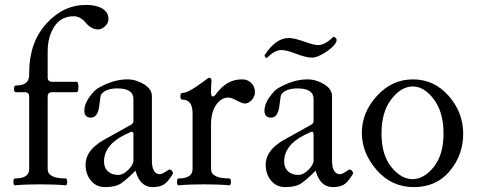

<svg xmlns="http://www.w3.org/2000/svg" viewBox="-20 -746 1929 777"><path d="M98.1 -62V-355Q98.1 -373 80.1 -373H43.9Q36.6 -373 36.6 -386.5Q36.6 -399.9 43.9 -399.9Q98.1 -399.9 98.1 -441.9V-451.2Q98.1 -573.2 167 -649.7Q235.8 -726.1 328.1 -726.1Q354 -726.1 375 -719.7Q396 -713.4 407.2 -700.7Q418.9 -688.5 418.9 -668Q418.9 -653.3 405.5 -640.1Q392.1 -627 377 -627Q349.6 -627 327.4 -653.6Q305.2 -680.2 278.8 -680.2Q227.1 -680.2 200 -638.7Q172.9 -597.2 172.9 -537.6V-433.1Q172.9 -415 190.9 -415H290Q297.4 -415 297.4 -394Q297.4 -373 290 -373H190.9Q172.9 -373 172.9 -355V-62Q172.9 -23.9 245.1 -23.9Q252 -23.9 252 -10Q252 3.9 245.1 3.9Q203.6 0 142.1 0Q80.6 0 41 3.9Q34.2 3.9 34.2 -10Q34.2 -23.9 41 -23.9Q98.1 -23.9 98.1 -62Z M520 -97.2V-202.1Q520 -212.9 513.2 -212.9Q509.8 -212.9 483.9 -200.2Q400.9 -158.7 400.9 -91.8Q400.9 -67.9 416.3 -53Q431.6 -38.1 459 -38.1Q478.5 -38.1 499.3 -58.8Q520 -79.6 520 -97.2ZM666 -60.1Q676.8 -58.6 680.2 -45.4Q680.2 -43.9 679.7 -43Q659.7 -9.3 642.6 1Q625.5 11.2 597.7 11.2Q546.4 11.2 528.3 -55.2Q491.2 -18.1 469.2 -3.4Q447.3 11.2 404.8 11.2Q377.4 11.2 359.4 -3.9Q341.3 -19 333.7 -38.8Q326.2 -58.6 326.2 -79.1Q326.2 -99.6 335.9 -119.4Q345.7 -139.2 364.5 -155Q383.3 -170.9 397 -178.2L510.3 -241.2Q520 -246.6 520 -256.8V-345.2Q520 -388.2 455.1 -388.2Q407.7 -388.2 389.2 -363.8Q386.7 -360.4 381.8 -318.4Q376 -270 348.1 -270Q321.3 -270 321.3 -297.4Q321.3 -324.7 341.1 -352.3Q360.8 -379.9 375 -388.2Q437.5 -424.8 495.1 -424.8Q529.8 -424.8 562.3 -405.3Q594.7 -385.7 594.7 -356.9V-97.2Q594.7 -41 627.4 -41Q636.7 -41 662.6 -59.1Q664.1 -60.1 666 -60.1Z M958 -424.8Q973.6 -424.8 983.9 -419.4Q994.1 -414.1 1002.9 -402.8Q1011.7 -391.6 1011.7 -370.1Q1011.7 -364.3 1006.8 -353.3Q1002 -342.3 991.7 -335Q981.9 -327.1 971.2 -327.1Q960.4 -327.1 938.2 -339.1Q916 -351.1 904.8 -351.1Q875 -351.1 854.5 -321.5Q834 -292 834 -241.2V-62Q834 -23.9 907.7 -23.9Q914.6 -23.9 914.6 -10Q914.6 3.9 907.7 3.9Q866.7 0 805.2 0Q743.7 0 703.1 3.9Q696.3 3.9 696.3 -10Q696.3 -23.9 703.1 -23.9Q759.3 -23.9 759.3 -62V-287.6Q759.3 -342.8 718.3 -342.8Q710 -342.8 710 -356.4Q710 -370.1 718.3 -370.1Q736.8 -370.1 771.5 -393.6Q806.2 -417 814.2 -424.1Q822.3 -431.2 827.6 -431.2Q835.9 -431.2 835.9 -418.9Q834 -395 834 -375.2Q834 -355.5 840.6 -355.5Q847.2 -355.5 854 -365.2Q897.5 -424.8 958 -424.8Z M1050.3 0ZM1242.7 -512.7Q1218.8 -512.7 1175.8 -529.3Q1138.7 -543.5 1118.7 -543.5Q1092.3 -543.5 1062.5 -513.7Q1060.5 -511.7 1058.6 -511.7Q1056.6 -511.7 1054.7 -513.7Q1050.3 -519 1050.3 -521.5Q1050.3 -522 1050.8 -522.5Q1095.7 -592.3 1148.9 -592.3Q1170.4 -592.3 1215.8 -576.2Q1251 -563.5 1267.6 -563.5Q1295.4 -563.5 1328.6 -596.7Q1329.1 -597.2 1330.1 -597.2Q1332.5 -597.2 1337.4 -593.3Q1342.3 -588.9 1342.3 -583.5Q1342.3 -581.5 1341.8 -579.6Q1335 -559.6 1299.3 -535.6Q1264.6 -512.7 1242.7 -512.7ZM1249 -97.2V-202.1Q1249 -212.9 1242.2 -212.9Q1238.8 -212.9 1212.9 -200.2Q1129.9 -158.7 1129.9 -91.8Q1129.9 -67.9 1145.3 -53Q1160.6 -38.1 1188 -38.1Q1207.5 -38.1 1228.3 -58.8Q1249 -79.6 1249 -97.2ZM1395 -60.1Q1405.8 -58.6 1409.2 -45.4Q1409.2 -43.9 1408.7 -43Q1388.7 -9.3 1371.6 1Q1354.5 11.2 1326.7 11.2Q1275.4 11.2 1257.3 -55.2Q1220.2 -18.1 1198.2 -3.4Q1176.3 11.2 1133.8 11.2Q1106.4 11.2 1088.4 -3.9Q1070.3 -19 1062.7 -38.8Q1055.2 -58.6 1055.2 -79.1Q1055.2 -99.6 1064.9 -119.4Q1074.7 -139.2 1093.5 -155Q1112.3 -170.9 1126 -178.2L1239.3 -241.2Q1249 -246.6 1249 -256.8V-345.2Q1249 -388.2 1184.1 -388.2Q1136.7 -388.2 1118.2 -363.8Q1115.7 -360.4 1110.8 -318.4Q1105 -270 1077.1 -270Q1050.3 -270 1050.3 -297.4Q1050.3 -324.7 1070.1 -352.3Q1089.8 -379.9 1104 -388.2Q1166.5 -424.8 1224.1 -424.8Q1258.8 -424.8 1291.3 -405.3Q1323.7 -385.7 1323.7 -356.9V-97.2Q1323.7 -41 1356.4 -41Q1365.7 -41 1391.6 -59.1Q1393.1 -60.1 1395 -60.1Z M1444.3 -209Q1444.3 -291 1505.4 -357.9Q1566.4 -424.8 1651.4 -424.8Q1736.3 -424.8 1795.4 -358.4Q1854.5 -291 1854.5 -205.1Q1854.5 -119.1 1800.3 -54Q1746.1 11.2 1655.3 11.2Q1564.5 11.2 1504.4 -57.9Q1444.3 -127 1444.3 -209ZM1523.9 -206.1Q1523.9 -119.1 1563.7 -70.1Q1603.5 -21 1649.4 -21Q1695.3 -21 1735.4 -70.3Q1774.9 -120.1 1774.9 -206.1Q1774.9 -292 1735.8 -343.8Q1697.3 -396 1650.4 -396Q1603.5 -396 1563.7 -344.5Q1523.9 -293 1523.9 -206.1Z"/></svg>

Font: Junicode
Style: Regular
Weight: 400
Designer: Peter S. Baker
Foundry: Briery Creek Software
Version: Version 0.7.2